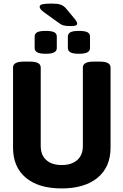

<svg xmlns="http://www.w3.org/2000/svg" viewBox="-20 -1047 691 1075"><path d="M325 8Q196 8 124.5 -52Q53 -112 53 -220V-669Q53 -702 113 -702H148Q208 -702 208 -669V-230Q208 -179 239 -151Q270 -123 325 -123Q381 -123 412.5 -151Q444 -179 444 -230V-669Q444 -702 504 -702H539Q599 -702 599 -669V-220Q599 -112 526.5 -52Q454 8 325 8ZM422 -746Q389 -746 374.5 -754Q360 -762 360 -778V-842Q360 -859 374.5 -866.5Q389 -874 422 -874Q455 -874 469.5 -866.5Q484 -859 484 -842V-778Q484 -762 469.5 -754Q455 -746 422 -746ZM236 -746Q203 -746 188.5 -754Q174 -762 174 -778V-842Q174 -859 188.5 -866.5Q203 -874 236 -874Q269 -874 283.5 -866.5Q298 -859 298 -842V-778Q298 -762 283.5 -754Q269 -746 236 -746ZM375 -901Q349 -901 335 -905Q321 -909 306 -921L231 -975Q214 -987 208 -995Q202 -1003 202 -1009Q202 -1020 219 -1023.5Q236 -1027 271 -1027Q302 -1027 319.5 -1021Q337 -1015 352 -997L400 -939Q412 -924 412 -914Q412 -908 404.5 -904.5Q397 -901 375 -901Z"/></svg>

Font: Asap Semi Condensed
Style: Bold
Weight: 700
Width: 4
Designer: Pablo Cosgaya
Foundry: Omnibus-Type
Version: Version 3.001; ttfautohint (v1.8.4.7-5d5b)